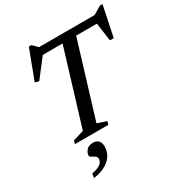

<svg xmlns="http://www.w3.org/2000/svg" viewBox="-220 -863 1193 1273"><g transform="rotate(-30 376.5 -227.0)"><path d="M688 -619H194L252.5 -633L134 -479.5L104 -487.5L189 -713H208.5L255.5 -666.5L215 -676H705.5L655 -666.5L734 -713H753L704.5 -480H675.5L654 -633ZM400 -641.5H504L323 -48L393.5 -25L386 0H130L137.5 -25L219.5 -49.5ZM170.5 113Q170.5 91.5 186.8 71.5Q203 51.5 239 51.5Q263 51.5 278.2 66.2Q293.5 81 293.5 111.5Q293.5 145 276.8 175Q260 205 223.8 227Q187.5 249 128 258.5L132.5 226.5Q167.5 219.5 186.2 209.5Q205 199.5 212.2 187.5Q219.5 175.5 219.5 163Q219.5 148.5 207.2 140.2Q195 132 182.8 126Q170.5 120 170.5 113Z"/></g></svg>

Font: Newsreader 16pt Medium
Style: Italic
Weight: 500
Italic angle: -17°
Designer: Hugues Gentile
Foundry: Production Type
Version: Version 1.003